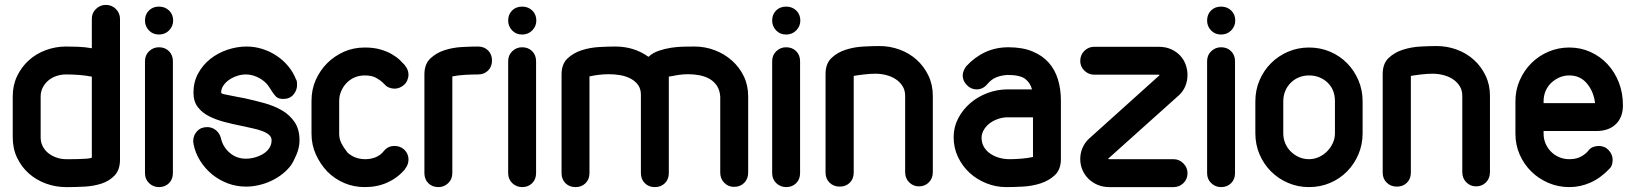

<svg xmlns="http://www.w3.org/2000/svg" viewBox="-20 -754 6677 784"><path d="M146 -193Q146 -173 154.5 -156.5Q163 -140 177.5 -128.5Q192 -117 211 -110.5Q230 -104 250 -104H269Q284 -104 301 -104.5Q318 -105 333 -106Q348 -107 355 -110V-441Q330 -446 302.5 -448Q275 -450 249 -450Q229 -450 210 -443.5Q191 -437 177 -425Q163 -413 154.5 -396.5Q146 -380 146 -360ZM32 -361Q32 -406 50 -443.5Q68 -481 98 -508Q128 -535 167.5 -549.5Q207 -564 250 -564Q272 -564 299 -563Q326 -562 355 -557V-678Q355 -701 372 -717.5Q389 -734 412 -734Q437 -734 453.5 -717Q470 -700 470 -677V-102Q470 -61 448.5 -38Q427 -15 395 -4.5Q363 6 326 8Q289 10 259 10H250Q207 10 167.5 -4.5Q128 -19 98 -45.5Q68 -72 50 -109.5Q32 -147 32 -193Z M572 -670Q572 -695 588 -711Q604 -727 629 -727Q654 -727 670.5 -711Q687 -695 687 -670Q687 -647 670.5 -630Q654 -613 629 -613Q604 -613 588 -630Q572 -647 572 -670ZM572 -504Q572 -529 589 -545Q606 -561 629 -561Q654 -561 670 -545Q686 -529 686 -504V-47Q686 -22 670 -6Q654 10 629 10Q606 10 589 -6Q572 -22 572 -47Z M1189 -430Q1192 -425 1192.5 -418.5Q1193 -412 1193 -407Q1193 -385 1178 -367.5Q1163 -350 1137 -350Q1116 -350 1106.5 -360Q1097 -370 1087 -386L1088 -385Q1083 -392 1078 -400Q1073 -408 1067 -414Q1050 -431 1028 -440.5Q1006 -450 984 -450Q966 -450 948 -444Q930 -438 915.5 -428Q901 -418 892 -404.5Q883 -391 883 -376Q883 -371 901 -368L946 -359Q954 -357 962 -356Q970 -355 978 -353Q1019 -344 1059 -333Q1099 -322 1131 -303.5Q1163 -285 1183 -255.5Q1203 -226 1203 -181Q1203 -152 1190.5 -122.5Q1178 -93 1168 -79Q1153 -59 1132.5 -43Q1112 -27 1087.5 -15.5Q1063 -4 1036.5 2Q1010 8 985 8Q945 8 909.5 -5.5Q874 -19 845.5 -42.5Q817 -66 797 -98Q777 -130 770 -167L771 -166Q769 -171 769 -174V-178Q769 -201 784.5 -218Q800 -235 826 -235Q846 -235 861.5 -222.5Q877 -210 882 -190Q890 -154 918 -130Q946 -106 984 -106Q1003 -106 1022 -111.5Q1041 -117 1056 -126.5Q1071 -136 1080 -150Q1089 -164 1089 -181Q1089 -194 1079 -203Q1069 -212 1052 -218.5Q1035 -225 1012 -230L966 -240Q931 -247 896.5 -256Q862 -265 833.5 -279.5Q805 -294 787.5 -317Q770 -340 770 -376Q770 -419 789 -454Q808 -489 839 -513.5Q870 -538 909 -551Q948 -564 987 -564Q1020 -564 1051.5 -554Q1083 -544 1110 -526Q1137 -508 1157.5 -483Q1178 -458 1189 -429Z M1548 -138Q1564 -158 1591 -158Q1612 -158 1627 -146Q1648 -129 1648 -102Q1648 -81 1633 -63H1634Q1604 -28 1562.5 -9Q1521 10 1470 10Q1425 10 1386 -6.5Q1347 -23 1316 -54Q1287 -85 1269.5 -124Q1252 -163 1252 -208V-342Q1252 -389 1269.5 -428Q1287 -467 1316 -496Q1345 -525 1384 -542.5Q1423 -560 1470 -560Q1506 -560 1533.5 -552Q1561 -544 1580.5 -532.5Q1600 -521 1613 -508.5Q1626 -496 1634 -487H1633Q1648 -470 1648 -449Q1648 -438 1643 -426Q1638 -414 1628 -406Q1611 -392 1591 -392Q1580 -392 1568.5 -396.5Q1557 -401 1549 -411Q1548 -412 1546.5 -413Q1545 -414 1544 -416Q1535 -425 1517 -435.5Q1499 -446 1470 -446Q1426 -446 1396 -416Q1382 -402 1373.5 -382.5Q1365 -363 1365 -342V-208Q1365 -187 1374 -169Q1383 -151 1397 -134H1396Q1426 -104 1472 -104Q1494 -104 1514 -112Q1534 -120 1548 -138Z M1827 -47Q1827 -22 1810 -6Q1793 10 1770 10Q1745 10 1729 -6Q1713 -22 1713 -47V-450Q1713 -492 1737 -515Q1761 -538 1795 -549Q1829 -560 1866.5 -562Q1904 -564 1932 -564Q1957 -564 1973 -548Q1989 -532 1989 -507Q1989 -482 1973 -466Q1957 -450 1932 -450Q1909 -450 1880.5 -448.5Q1852 -447 1827 -442Z M2055 -670Q2055 -695 2071 -711Q2087 -727 2112 -727Q2137 -727 2153.5 -711Q2170 -695 2170 -670Q2170 -647 2153.5 -630Q2137 -613 2112 -613Q2087 -613 2071 -630Q2055 -647 2055 -670ZM2055 -504Q2055 -529 2072 -545Q2089 -561 2112 -561Q2137 -561 2153 -545Q2169 -529 2169 -504V-47Q2169 -22 2153 -6Q2137 10 2112 10Q2089 10 2072 -6Q2055 -22 2055 -47Z M2387 -47Q2387 -22 2371 -6Q2355 10 2330 10Q2305 10 2289 -6Q2273 -22 2273 -47V-450Q2273 -492 2297 -515Q2321 -538 2355.5 -549Q2390 -560 2427.5 -562Q2465 -564 2493 -564Q2569 -564 2628 -522Q2645 -538 2669.5 -546.5Q2694 -555 2720 -559Q2746 -563 2771 -563.5Q2796 -564 2816 -564Q2859 -564 2898.5 -549Q2938 -534 2968.5 -507Q2999 -480 3017 -443Q3035 -406 3035 -361V-49Q3035 -24 3019 -7.5Q3003 9 2977 9Q2954 9 2937.5 -7.5Q2921 -24 2921 -49V-360Q2919 -386 2907.5 -403.5Q2896 -421 2878 -431.5Q2860 -442 2837 -446.5Q2814 -451 2790 -451Q2770 -451 2750 -448Q2730 -445 2711 -441V-47Q2711 -22 2695 -6Q2679 10 2654 10Q2629 10 2613 -6Q2597 -22 2597 -47V-367Q2597 -391 2585.5 -407Q2574 -423 2555 -433Q2536 -443 2513 -447Q2490 -451 2466 -451Q2445 -451 2425 -448.5Q2405 -446 2387 -442Z M3133 -670Q3133 -695 3149 -711Q3165 -727 3190 -727Q3215 -727 3231.5 -711Q3248 -695 3248 -670Q3248 -647 3231.5 -630Q3215 -613 3190 -613Q3165 -613 3149 -630Q3133 -647 3133 -670ZM3133 -504Q3133 -529 3150 -545Q3167 -561 3190 -561Q3215 -561 3231 -545Q3247 -529 3247 -504V-47Q3247 -22 3231 -6Q3215 10 3190 10Q3167 10 3150 -6Q3133 -22 3133 -47Z M3466 -49Q3466 -24 3450 -8Q3434 8 3409 8Q3384 8 3367.5 -8Q3351 -24 3351 -49V-452Q3351 -494 3375 -517Q3399 -540 3433.5 -551Q3468 -562 3506 -564Q3544 -566 3571 -566Q3614 -566 3653.5 -551.5Q3693 -537 3723 -510Q3753 -483 3771 -445.5Q3789 -408 3789 -363V-51Q3789 -26 3773 -9.5Q3757 7 3732 7Q3709 7 3692.5 -9.5Q3676 -26 3676 -51V-363Q3676 -386 3665 -403Q3654 -420 3637 -431Q3620 -442 3598.5 -447.5Q3577 -453 3555 -453Q3534 -453 3508 -450Q3482 -447 3466 -444Z M4194 -389Q4187 -416 4166 -432Q4145 -448 4093 -448Q4067 -446 4047.5 -438Q4028 -430 4012 -411Q3994 -389 3968 -389Q3945 -389 3928 -406.5Q3911 -424 3911 -446Q3911 -455 3915 -465Q3919 -475 3925 -483Q3960 -521 4003 -541Q4046 -561 4098 -561Q4155 -561 4196 -544Q4237 -527 4262.5 -498Q4288 -469 4300 -429.5Q4312 -390 4312 -344V-105Q4312 -62 4287.5 -39Q4263 -16 4228.5 -5Q4194 6 4155.5 8Q4117 10 4089 10Q4047 10 4008 -5.5Q3969 -21 3939.5 -48Q3910 -75 3892 -112.5Q3874 -150 3874 -194Q3874 -235 3892.5 -270.5Q3911 -306 3941.5 -332.5Q3972 -359 4012 -374Q4052 -389 4094 -389ZM4198 -275H4094Q4076 -275 4057.5 -269Q4039 -263 4024 -252.5Q4009 -242 3999 -226.5Q3989 -211 3988 -193Q3988 -170 3998 -153.5Q4008 -137 4024.5 -126Q4041 -115 4061 -109.5Q4081 -104 4102 -104Q4123 -104 4149 -106Q4175 -108 4198 -113Z M4448 -449Q4425 -449 4408 -465.5Q4391 -482 4391 -505Q4391 -530 4408 -546.5Q4425 -563 4448 -563H4710Q4740 -563 4762 -553Q4784 -543 4799 -527Q4814 -511 4821.5 -490Q4829 -469 4829 -448Q4829 -425 4820.5 -403.5Q4812 -382 4795 -366L4505 -106Q4505 -104 4510 -104H4772Q4795 -104 4812 -87Q4829 -70 4829 -47Q4829 -22 4812 -6Q4795 10 4772 10H4510Q4484 10 4462.5 1Q4441 -8 4425 -23.5Q4409 -39 4400 -60Q4391 -81 4391 -105Q4391 -128 4400 -149.5Q4409 -171 4426 -187L4715 -447Q4715 -449 4710 -449Z M4909 -670Q4909 -695 4925 -711Q4941 -727 4966 -727Q4991 -727 5007.5 -711Q5024 -695 5024 -670Q5024 -647 5007.5 -630Q4991 -613 4966 -613Q4941 -613 4925 -630Q4909 -647 4909 -670ZM4909 -504Q4909 -529 4926 -545Q4943 -561 4966 -561Q4991 -561 5007 -545Q5023 -529 5023 -504V-47Q5023 -22 5007 -6Q4991 10 4966 10Q4943 10 4926 -6Q4909 -22 4909 -47Z M5106 -340Q5106 -386 5123 -426Q5140 -466 5170 -496Q5200 -526 5240 -543Q5280 -560 5325 -560Q5371 -560 5411 -543Q5451 -526 5480.5 -496Q5510 -466 5527 -426Q5544 -386 5544 -340V-210Q5544 -164 5527 -124Q5510 -84 5480.5 -54Q5451 -24 5411 -7Q5371 10 5325 10Q5280 10 5240 -7Q5200 -24 5170 -54Q5140 -84 5123 -124Q5106 -164 5106 -210ZM5220 -210Q5220 -188 5228 -169Q5236 -150 5250.5 -135.5Q5265 -121 5284 -112.5Q5303 -104 5325 -104Q5346 -104 5365 -112.5Q5384 -121 5398.5 -135.5Q5413 -150 5422 -169Q5431 -188 5431 -210V-341Q5431 -389 5400 -417.5Q5369 -446 5325 -446Q5304 -446 5285 -438.5Q5266 -431 5251.5 -417Q5237 -403 5228.5 -383.5Q5220 -364 5220 -340Z M5741 -49Q5741 -24 5725 -8Q5709 8 5684 8Q5659 8 5642.5 -8Q5626 -24 5626 -49V-452Q5626 -494 5650 -517Q5674 -540 5708.5 -551Q5743 -562 5781 -564Q5819 -566 5846 -566Q5889 -566 5928.5 -551.5Q5968 -537 5998 -510Q6028 -483 6046 -445.5Q6064 -408 6064 -363V-51Q6064 -26 6048 -9.5Q6032 7 6007 7Q5984 7 5967.5 -9.5Q5951 -26 5951 -51V-363Q5951 -386 5940 -403Q5929 -420 5912 -431Q5895 -442 5873.5 -447.5Q5852 -453 5830 -453Q5809 -453 5783 -450Q5757 -447 5741 -444Z M6283 -333H6493Q6488 -379 6460.5 -412.5Q6433 -446 6388 -446Q6366 -446 6347 -437.5Q6328 -429 6313.5 -415Q6299 -401 6291 -382Q6283 -363 6283 -341ZM6508 -158Q6533 -158 6549 -140.5Q6565 -123 6565 -101Q6565 -93 6562.5 -83Q6560 -73 6552 -65Q6516 -27 6474.5 -8.5Q6433 10 6388 10Q6343 10 6303 -7Q6263 -24 6233 -53.5Q6203 -83 6185.5 -122.5Q6168 -162 6168 -208V-341Q6168 -386 6185.5 -426Q6203 -466 6233 -496Q6263 -526 6303 -543Q6343 -560 6388 -560Q6434 -560 6474 -542Q6514 -524 6543.5 -492.5Q6573 -461 6590 -418Q6607 -375 6607 -324Q6607 -275 6578 -247Q6549 -219 6498 -219H6283V-208Q6283 -187 6291 -168Q6299 -149 6313.5 -134.5Q6328 -120 6347 -112Q6366 -104 6388 -104Q6418 -104 6437.5 -115.5Q6457 -127 6465 -138Q6473 -149 6484.5 -153.5Q6496 -158 6508 -158Z"/></svg>

Font: VDS
Style: Bold
Weight: 700
Designer: artmaker
Foundry: artmaker
Version: Version 1.000 2009 initial release